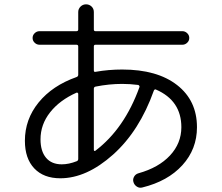

<svg xmlns="http://www.w3.org/2000/svg" viewBox="-20 -823 1040 900"><path d="M338.9 -388.7Q259.8 -353.5 214.8 -296.4Q169.9 -239.3 169.9 -169.9Q169.9 -114.3 195.8 -83.5Q221.7 -52.7 269.5 -52.7Q302.7 -52.7 339.8 -67.4Q346.7 -70.3 346.7 -78.1V-382.8Q346.7 -385.7 344.2 -387.7Q341.8 -389.6 338.9 -388.7ZM552.7 -429.7Q491.2 -429.7 427.7 -417Q419.9 -415 419.9 -407.2V-120.1Q419.9 -117.2 422.4 -115.7Q424.8 -114.3 426.8 -116.2Q563.5 -219.7 633.8 -415Q634.8 -418 632.8 -420.9Q630.9 -423.8 627.9 -424.8Q589.8 -429.7 552.7 -429.7ZM262.7 12.7Q184.6 12.7 140.6 -33.7Q96.7 -80.1 96.7 -163.1Q96.7 -263.7 161.1 -342.8Q225.6 -421.9 338.9 -461.9Q346.7 -464.8 346.7 -472.7V-605.5Q346.7 -613.3 337.9 -613.3H165Q152.3 -613.3 142.6 -622.6Q132.8 -631.8 132.8 -645Q132.8 -658.2 142.6 -667.5Q152.3 -676.8 165 -676.8H337.9Q346.7 -676.8 346.7 -684.6V-766.6Q346.7 -781.2 357.4 -792Q368.2 -802.7 383.3 -802.7Q398.4 -802.7 409.2 -792.5Q419.9 -782.2 419.9 -766.6V-684.6Q419.9 -676.8 427.7 -676.8H835Q847.7 -676.8 857.4 -667.5Q867.2 -658.2 867.2 -645Q867.2 -631.8 857.4 -622.6Q847.7 -613.3 835 -613.3H427.7Q419.9 -613.3 419.9 -605.5V-493.2Q419.9 -484.4 427.7 -486.3Q488.3 -497.1 552.7 -497.1Q716.8 -497.1 810.1 -424.3Q903.3 -351.6 903.3 -226.6Q903.3 -124 835 -48.8Q766.6 26.4 647.5 55.7Q633.8 59.6 621.6 51.8Q609.4 43.9 605.5 30.3Q601.6 17.6 608.4 5.4Q615.2 -6.8 628.9 -10.7Q723.6 -37.1 776.9 -94.2Q830.1 -151.4 830.1 -226.6Q830.1 -351.6 710.9 -403.3Q705.1 -406.2 701.2 -398.4Q633.8 -209 509.8 -98.1Q385.7 12.7 262.7 12.7Z"/></svg>

Font: Rounded Mgen+ 1mn regular
Style: Regular
Weight: 400
Designer: [Source Han Sans]
Ryoko NISHIZUKA  (kana & ideographs); Paul D. Hunt (Latin, Greek & Cyrillic); Wenlong ZHANG  (bopomofo
Version: Version 1.059.20150602